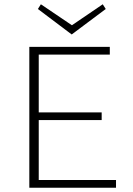

<svg xmlns="http://www.w3.org/2000/svg" viewBox="-20 -877 620 897"><path d="M474 -835 315 -716 157 -835 171 -857 316 -759 460 -857ZM161 -36H522V0H117V-658H493V-622H161V-352H455V-316H161Z"/></svg>

Font: EauTestInfant Light
Style: Regular
Weight: 300
Designer: Christian Thalmann (Catharsis Fonts)
Version: Version 0.001;PS 000.001;hotconv 1.0.88;makeotf.lib2.5.64775